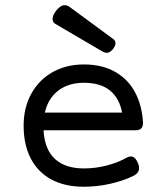

<svg xmlns="http://www.w3.org/2000/svg" viewBox="-20 -711 640 742"><path d="M532.7 -237.8Q532.7 -221.2 525.6 -214.4Q518.6 -207.5 502 -207.5H148.4Q151.9 -134.8 191.7 -97.4Q231.4 -60.1 304.2 -60.1Q349.1 -60.1 393.1 -71.5Q437 -83 470.2 -102.1Q478.5 -106.4 485.4 -106.4Q502.4 -106.4 513.2 -80.6Q517.6 -70.3 517.6 -62Q517.6 -42.5 496.1 -31.7Q458.5 -12.7 407.2 -1Q356 10.7 304.2 10.7Q230.5 10.7 178.2 -17.6Q126 -45.9 98.6 -99.1Q71.3 -152.3 71.3 -225.6Q71.3 -295.4 101.1 -349.1Q130.9 -402.8 183.6 -432.4Q236.3 -461.9 304.2 -461.9Q375 -461.9 425 -433.3Q475.1 -404.8 502 -354.2Q528.8 -303.7 532.7 -237.8ZM153.3 -275.9H451.7Q441.4 -332 404.5 -361.6Q367.7 -391.1 304.2 -391.1Q244.1 -391.1 204.8 -360.6Q165.5 -330.1 153.3 -275.9ZM426.3 -544.4Q426.3 -532.2 414.6 -519Q403.8 -506.8 392.1 -506.8Q385.3 -506.8 376.5 -511.7L193.8 -618.7Q183.1 -625 183.1 -637.7Q183.1 -651.9 197.8 -670.9Q213.9 -690.9 230.5 -690.9Q239.7 -690.9 248.5 -684.6L418.5 -559.6Q426.3 -553.7 426.3 -544.4Z"/></svg>

Font: Courier Prime
Style: Regular
Weight: 400
Designer: Alan Dague-Greene, Quote-Unquote Apps
Foundry: Quote-Unquote Apps
Version: Version 3.018